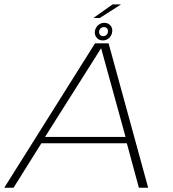

<svg xmlns="http://www.w3.org/2000/svg" viewBox="-33 -880 813 900"><path d="M-13 0 412.5 -677H476L661.5 0H618L561.5 -208.5H161L30.5 0ZM178 -238H555.5L441.5 -652.5H440ZM449 -690.5Q431.5 -690.5 420.8 -702.5Q410 -714.5 411.5 -732Q413.5 -749 426 -761Q438.5 -773 456 -773Q473.5 -773 484.2 -761Q495 -749 493 -732Q491.5 -714.5 479 -702.5Q466.5 -690.5 449 -690.5ZM450.5 -710.5Q459.5 -710.5 466 -716.5Q472.5 -722.5 473 -732Q474 -741 468.5 -747Q463 -753 454 -753Q445.5 -753 439 -747Q432.5 -741 431.5 -732Q431 -722.5 436.5 -716.5Q442 -710.5 450.5 -710.5ZM404.5 -795.5 495 -859.5H534.5L434.5 -795.5Z"/></svg>

Font: Anybody ExtraExpanded ExtraLight
Style: Italic
Weight: 200
Width: 8
Italic angle: -10°
Designer: Tyler Finck
Foundry: Etcetera Type Company
Version: Version 1.010; ttfautohint (v1.8.3) -l 8 -r 50 -G 200 -x 14 